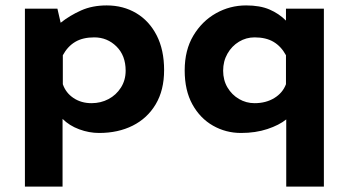

<svg xmlns="http://www.w3.org/2000/svg" viewBox="-20 -479 1288 709"><path d="M346 12Q309 12 272.5 -1.5Q236 -15 211 -40V210H72V-447H192L204 -395Q238 -422 279.5 -440.5Q321 -459 374 -459Q435 -459 483 -430.5Q531 -402 558.5 -348.5Q586 -295 586 -220Q586 -146 555 -94Q524 -42 470 -15Q416 12 346 12ZM318 -98Q352 -98 380.5 -113Q409 -128 426.5 -155.5Q444 -183 444 -218Q444 -274 410 -307.5Q376 -341 328 -341Q286 -341 258 -324.5Q230 -308 212 -275V-168Q223 -136 251.5 -117Q280 -98 318 -98Z M870 12Q814 12 766.5 -15Q719 -42 690.5 -93.5Q662 -145 662 -219Q662 -294 694 -347.5Q726 -401 777.5 -430Q829 -459 889 -459Q940 -459 975 -444Q1010 -429 1036 -403V-447H1176V210H1037V-38Q1011 -17 967.5 -2.5Q924 12 870 12ZM920 -98Q962 -98 993 -117Q1024 -136 1036 -168V-275Q1018 -308 990 -324.5Q962 -341 920 -341Q889 -341 862.5 -325Q836 -309 820 -281Q804 -253 804 -218Q804 -183 820 -156Q836 -129 862.5 -113.5Q889 -98 920 -98Z"/></svg>

Font: Synthetic
Style: Bold
Weight: 700
Designer: Santiago Orozco
Foundry: Typemade
Version: Version 2.000; ttfautohint (v1.8.4.7-5d5b)